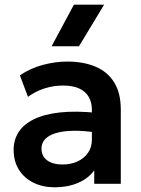

<svg xmlns="http://www.w3.org/2000/svg" viewBox="-20 -782 602 817"><path d="M213 15Q162 15 122.5 -4.5Q83 -24 60.5 -59.8Q38 -95.5 38 -144.5Q38 -186.5 59 -219.5Q80 -252.5 123.5 -274.2Q167 -296 234.8 -303.5Q302.5 -311 395.5 -301.5L397.5 -217Q336.5 -226.5 291 -225.5Q245.5 -224.5 215.8 -215Q186 -205.5 171.2 -189Q156.5 -172.5 156.5 -150.5Q156.5 -117.5 180.5 -99.8Q204.5 -82 246 -82Q281.5 -82 309.8 -95Q338 -108 354.5 -131.8Q371 -155.5 371 -188V-314.5Q371 -346 357.8 -369.2Q344.5 -392.5 317.5 -405.2Q290.5 -418 248 -418Q209 -418 170.8 -406.2Q132.5 -394.5 99 -370L64.5 -461.5Q112 -493 164.5 -506.5Q217 -520 266 -520Q336 -520 387.2 -498Q438.5 -476 466.2 -430.8Q494 -385.5 494 -316V0H381V-57Q356 -22.5 312 -3.8Q268 15 213 15ZM199.5 -585 294.5 -762H423L316 -585Z"/></svg>

Font: Geologica Medium
Style: Regular
Weight: 500
Designer: Sindre Bremnes, Frode Helland
Foundry: Monokrom Skriftforlag AS
Version: Version 1.010;gftools[0.9.28]